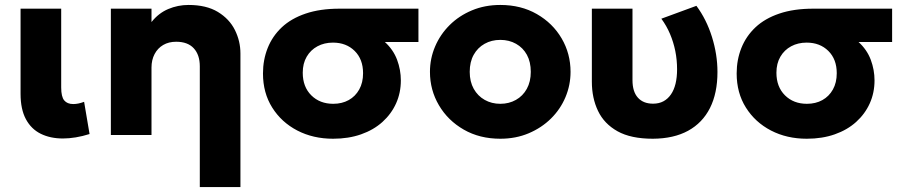

<svg xmlns="http://www.w3.org/2000/svg" viewBox="-20 -545 3640 775"><path d="M234 14Q183 14 144.5 -5Q106 -24 84.5 -64Q63 -104 63 -166.5V-510H227V-192Q227 -154.5 239.2 -139.8Q251.5 -125 275.5 -125Q285.5 -125 296.5 -127.2Q307.5 -129.5 319.5 -134L341.5 -4Q313 5 285.8 9.5Q258.5 14 234 14Z M786.5 210V-277.5Q786.5 -323.5 762.2 -350Q738 -376.5 691 -376.5Q661 -376.5 638.8 -363.5Q616.5 -350.5 604 -326.8Q591.5 -303 591.5 -272.5V0H427.5V-510H591.5V-456Q620 -492 659 -508.5Q698 -525 741 -525Q813 -525 859.5 -496.8Q906 -468.5 928.2 -423.8Q950.5 -379 950.5 -329V210Z M1324.5 15Q1244 15 1180 -18.2Q1116 -51.5 1078.8 -110.8Q1041.5 -170 1041.5 -248.5Q1041.5 -303.5 1060.5 -351.2Q1079.5 -399 1117.5 -434.8Q1155.5 -470.5 1213.8 -490.2Q1272 -510 1350.5 -510H1669V-375.5H1533.5Q1567.5 -344.5 1582.8 -303.8Q1598 -263 1598 -220.5Q1598 -170.5 1578.8 -127.8Q1559.5 -85 1523.8 -52.8Q1488 -20.5 1437.5 -2.8Q1387 15 1324.5 15ZM1325 -126Q1360.5 -126 1387.5 -141Q1414.5 -156 1430 -183.8Q1445.5 -211.5 1445.5 -249.5Q1445.5 -306 1411.5 -339.5Q1377.5 -373 1324 -373Q1289 -373 1261.5 -358.2Q1234 -343.5 1218 -316.2Q1202 -289 1202 -251.5Q1202 -194.5 1236.5 -160.2Q1271 -126 1325 -126Z M1999.5 15Q1916 15 1852 -21.8Q1788 -58.5 1751.8 -120Q1715.5 -181.5 1715.5 -255Q1715.5 -308.5 1736.2 -357.2Q1757 -406 1795 -443.8Q1833 -481.5 1885 -503.2Q1937 -525 1999.5 -525Q2083 -525 2147 -488.2Q2211 -451.5 2247 -390Q2283 -328.5 2283 -255Q2283 -201.5 2262.5 -152.8Q2242 -104 2204 -66.5Q2166 -29 2114 -7Q2062 15 1999.5 15ZM1999.5 -126Q2034.5 -126 2062.5 -141.8Q2090.5 -157.5 2106.5 -186.5Q2122.5 -215.5 2122.5 -255Q2122.5 -295 2106.8 -323.8Q2091 -352.5 2063 -368.2Q2035 -384 1999.5 -384Q1964 -384 1936 -368.2Q1908 -352.5 1892 -323.8Q1876 -295 1876 -255Q1876 -215.5 1892.2 -186.5Q1908.5 -157.5 1936.5 -141.8Q1964.5 -126 1999.5 -126Z M2615.5 15Q2526.5 15 2472.5 -15.2Q2418.5 -45.5 2393.8 -97.5Q2369 -149.5 2369 -215V-510H2533V-221.5Q2533 -175 2554.8 -150.8Q2576.5 -126.5 2616 -126.5Q2640 -126.5 2658 -136.2Q2676 -146 2688.2 -163.8Q2700.5 -181.5 2706.8 -207.2Q2713 -233 2713 -265Q2713 -303 2705.8 -339Q2698.5 -375 2684.5 -408Q2670.5 -441 2649.5 -469.5L2791 -521.5Q2831.5 -467 2853.8 -396Q2876 -325 2876 -254.5Q2876 -169 2845.8 -109Q2815.5 -49 2757.5 -17.2Q2699.5 14.5 2615.5 15Z M3236.5 15Q3156 15 3092 -18.2Q3028 -51.5 2990.8 -110.8Q2953.5 -170 2953.5 -248.5Q2953.5 -303.5 2972.5 -351.2Q2991.5 -399 3029.5 -434.8Q3067.5 -470.5 3125.8 -490.2Q3184 -510 3262.5 -510H3581V-375.5H3445.5Q3479.5 -344.5 3494.8 -303.8Q3510 -263 3510 -220.5Q3510 -170.5 3490.8 -127.8Q3471.5 -85 3435.8 -52.8Q3400 -20.5 3349.5 -2.8Q3299 15 3236.5 15ZM3237 -126Q3272.5 -126 3299.5 -141Q3326.5 -156 3342 -183.8Q3357.5 -211.5 3357.5 -249.5Q3357.5 -306 3323.5 -339.5Q3289.5 -373 3236 -373Q3201 -373 3173.5 -358.2Q3146 -343.5 3130 -316.2Q3114 -289 3114 -251.5Q3114 -194.5 3148.5 -160.2Q3183 -126 3237 -126Z"/></svg>

Font: Geologica Cursive
Style: Bold
Weight: 700
Designer: Sindre Bremnes, Frode Helland
Foundry: Monokrom Skriftforlag AS
Version: Version 1.010;gftools[0.9.28]